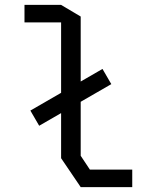

<svg xmlns="http://www.w3.org/2000/svg" viewBox="-20 -764 640 784"><path d="M80 -744H229.5L309.5 -696.5V-128L347 -71.5H520V0H309.5L229.5 -118V-672.5H80ZM434.5 -420.5 140 -250.5 104 -312.5 398.5 -482.5Z"/></svg>

Font: Kode Mono
Style: Regular
Weight: 400
Monospace: yes
Designer: Isa Ozler
Foundry: Kadena LLC
Version: Version 1.000;gftools[0.9.28]